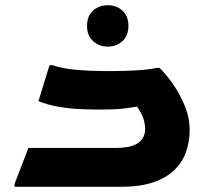

<svg xmlns="http://www.w3.org/2000/svg" viewBox="-20 -715 800 735"><path d="M35.6 -10.8 88.8 -148.7H422.1Q464.6 -148.7 489.1 -157.8Q513.7 -166.8 524.6 -183.4Q535.6 -199.9 535.6 -220.7Q535.6 -250.3 521.9 -277.9Q508.3 -305.4 490.7 -323.8L563.5 -319.3Q521.6 -309.8 491.6 -304.8Q461.7 -299.9 435.8 -297.8Q410 -295.8 379.6 -295.8H340.8Q311.3 -295.8 273.7 -298.1Q236.2 -300.4 198.4 -307.4Q160.6 -314.4 127.2 -327.8L169.6 -465.4H180.4Q223.2 -451.5 276 -447.3Q328.8 -443 378.4 -443H410.4Q457.8 -443 503.5 -445.7Q549.2 -448.4 579.2 -455H591.2Q616.9 -429.6 643.1 -391.7Q669.3 -353.7 687.7 -309Q706 -264.2 706 -216.9Q706 -173.7 692.6 -134.7Q679.2 -95.7 649 -65.4Q618.7 -35.1 568.1 -17.6Q517.5 0 443.8 0H35.6ZM392.4 -536.6Q359.6 -536.6 336.4 -557.6Q313.2 -578.5 313.2 -615.8Q313.2 -653.8 336.4 -674.4Q359.6 -695 392.4 -695Q425.9 -695 448.8 -674.4Q471.6 -653.8 471.6 -615.8Q471.6 -578.5 448.8 -557.6Q425.9 -536.6 392.4 -536.6Z"/></svg>

Font: Kufam
Style: Regular
Weight: 400
Designer: Wael Morcos, Artur Schmal
Foundry: Original Type
Version: Version 1.301; ttfautohint (v1.8.3)